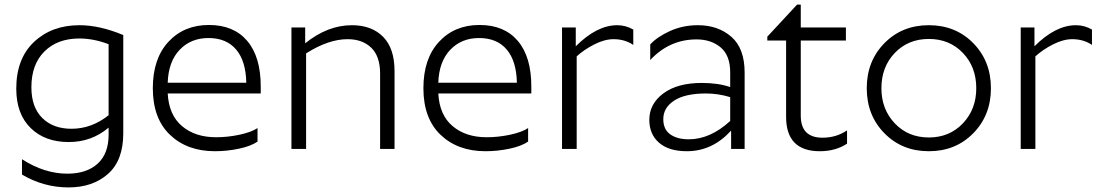

<svg xmlns="http://www.w3.org/2000/svg" viewBox="-20 -650 4806 838"><path d="M292 -88Q380 -88 454 -147V-457Q389 -482 326 -482Q231 -482 174 -425.5Q117 -369 117 -269Q117 -182 164.5 -135Q212 -88 292 -88ZM518 -68Q518 50 451.5 109Q385 168 279 168Q171 168 76 112V45Q174 108 274 108Q358 108 406 64.5Q454 21 454 -62V-93Q380 -30 280 -30Q176 -30 113.5 -91.5Q51 -153 51 -263Q51 -394 128.5 -467Q206 -540 327 -540Q415 -540 518 -497Z M1104 -32Q1075 -12 1023 -1Q971 10 918 10Q797 10 722 -61.5Q647 -133 647 -265Q647 -394 715 -467.5Q783 -541 892 -541Q1000 -541 1059 -471.5Q1118 -402 1118 -273V-242H712Q717 -148 774.5 -99.5Q832 -51 923 -51Q974 -51 1025.5 -62Q1077 -73 1104 -91ZM890 -484Q813 -484 764 -432.5Q715 -381 712 -289H1055Q1053 -384 1010.5 -434Q968 -484 890 -484Z M1497 -479Q1414 -479 1316 -417V0H1252V-530H1312V-461Q1410 -540 1516 -540Q1602 -540 1652 -489.5Q1702 -439 1702 -340V0H1639V-329Q1639 -404 1600.5 -441.5Q1562 -479 1497 -479Z M2285 -32Q2256 -12 2204 -1Q2152 10 2099 10Q1978 10 1903 -61.5Q1828 -133 1828 -265Q1828 -394 1896 -467.5Q1964 -541 2073 -541Q2181 -541 2240 -471.5Q2299 -402 2299 -273V-242H1893Q1898 -148 1955.5 -99.5Q2013 -51 2104 -51Q2155 -51 2206.5 -62Q2258 -73 2285 -91ZM2071 -484Q1994 -484 1945 -432.5Q1896 -381 1893 -289H2236Q2234 -384 2191.5 -434Q2149 -484 2071 -484Z M2433 -530H2493V-448Q2585 -540 2674 -540Q2711 -540 2744 -521V-454Q2707 -479 2658 -479Q2619 -479 2574.5 -456.5Q2530 -434 2497 -404V0H2433Z M2986 -42Q3080 -42 3167 -122V-226Q3115 -242 3061 -242Q2970 -242 2922.5 -211Q2875 -180 2875 -130Q2875 -85 2905.5 -63.5Q2936 -42 2986 -42ZM3167 -334Q3167 -408 3125.5 -443Q3084 -478 3020 -478Q2902 -478 2818 -388V-456Q2848 -489 2904 -514.5Q2960 -540 3026 -540Q3114 -540 3172 -489.5Q3230 -439 3230 -333V0H3171V-80Q3089 10 2978 10Q2899 10 2856.5 -27Q2814 -64 2814 -127Q2814 -197 2875.5 -242.5Q2937 -288 3043 -288Q3115 -288 3167 -270Z M3677 -23Q3627 10 3558 10Q3411 10 3411 -140V-473H3329V-490L3459 -630H3475V-530H3672V-473H3475V-145Q3475 -49 3570 -49Q3630 -49 3677 -81Z M3840 -68.5Q3917 10 4034 10Q4151 10 4228 -68.5Q4305 -147 4305 -265Q4305 -383 4228 -461.5Q4151 -540 4034 -540Q3917 -540 3840 -461.5Q3763 -383 3763 -265Q3763 -147 3840 -68.5ZM3827 -265Q3827 -358 3885.5 -419Q3944 -480 4034 -480Q4124 -480 4182.5 -419Q4241 -358 4241 -265Q4241 -173 4182.5 -111.5Q4124 -50 4034 -50Q3944 -50 3885.5 -111.5Q3827 -173 3827 -265Z M4435 -530H4495V-448Q4587 -540 4676 -540Q4713 -540 4746 -521V-454Q4709 -479 4660 -479Q4621 -479 4576.5 -456.5Q4532 -434 4499 -404V0H4435Z"/></svg>

Font: Roundo
Style: Regular
Weight: 400
Designer: Namrata Goyal (Gurmukhi), Shiva Nallaperumal (Latin)
Foundry: Indian Type Foundry
Version: Version 1.000;PS 1.0;hotconv 1.0.88;makeotf.lib2.5.647800